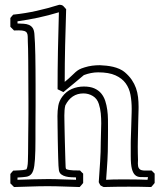

<svg xmlns="http://www.w3.org/2000/svg" viewBox="-20 -753 665 788"><path d="M614.7 -40.5V-2Q610.8 2.4 607.7 6.6Q604.5 10.7 600.6 14.6Q554.7 13.2 508.8 13.2Q457.5 13.2 405.3 14.6Q402.3 13.2 399.2 11.7Q396 10.3 393.1 8.3L391.6 6.8Q389.6 3.9 388.2 0.7Q386.7 -2.4 385.3 -5.4Q388.2 -48.3 390.9 -88.6Q393.6 -128.9 393.6 -171.4Q393.6 -188.5 394.5 -207.5Q395.5 -226.6 395.5 -247.1Q395.5 -267.6 393.6 -287.8Q391.6 -308.1 385.7 -326.2Q378.9 -348.1 361.1 -358.9Q343.3 -369.6 322.3 -369.6Q272.9 -369.6 248 -320.3Q245.6 -310.5 244.9 -300.3Q244.1 -290 244.1 -278.8Q244.1 -272.5 244.4 -256.1Q244.6 -239.7 245.1 -219Q245.6 -198.2 246.1 -175.3Q246.6 -152.3 247.3 -132.1Q248 -111.8 248.3 -96.7Q248.5 -81.5 249 -76.7Q249 -74.7 249.3 -68.6Q249.5 -62.5 251 -60.1L252.4 -58.6Q258.3 -56.2 265.9 -55.2Q273.4 -54.2 281.5 -53.7Q289.6 -53.2 296.6 -53.5Q303.7 -53.7 308.6 -53.2Q314.5 -46.4 321.3 -40.5V-2Q317.4 2.4 314.2 6.6Q311 10.7 307.1 14.6Q273.9 13.7 241.2 12.5Q208.5 11.2 175.3 11.2Q140.6 11.2 106.7 12.5Q72.8 13.7 37.6 14.6L22.5 -0.5V-39.1Q25.4 -43 28.3 -46.1Q31.2 -49.3 34.2 -52.7Q47.4 -53.7 61 -54Q74.7 -54.2 87.9 -57.6L88.4 -58.1Q90.8 -62 92 -67.9Q93.3 -73.7 93.8 -79.8Q94.2 -85.9 94.5 -91.8Q94.7 -97.7 94.7 -102.1Q95.2 -107.9 95.2 -123.5Q95.2 -139.2 95.5 -159.7Q95.7 -180.2 95.9 -203.4Q96.2 -226.6 96.4 -247.8Q96.7 -269 96.7 -286.1Q96.7 -303.2 96.7 -311.5Q96.7 -320.3 96.7 -341.1Q96.7 -361.8 96.4 -389.2Q96.2 -416.5 96.2 -446.5Q96.2 -476.6 95.9 -503.9Q95.7 -531.2 95.2 -552.2Q94.7 -573.2 94.2 -581.5Q93.8 -593.8 93.8 -602.5Q93.8 -611.3 90.8 -617.2Q87.9 -623 80.1 -625.7Q72.3 -628.4 56.6 -628.4Q51.3 -628.4 46.6 -628.2Q42 -627.9 37.6 -627.9L22.5 -643.1V-679.2Q25.4 -683.1 28.3 -686.3Q31.2 -689.5 34.2 -692.9Q84.5 -698.2 129.6 -708.3Q174.8 -718.3 223.1 -733.4Q234.9 -733.4 240 -728Q245.1 -722.7 251.5 -715.3Q249 -640.1 247.3 -566.2Q245.6 -492.2 245.6 -417Q264.2 -432.1 273.7 -441.7Q283.2 -451.2 290.5 -457.5Q297.9 -463.9 305.4 -468Q313 -472.2 327.6 -476.6Q342.8 -481.4 358.4 -483.4Q374 -485.4 389.6 -485.4Q402.8 -484.9 416.7 -483.4Q430.7 -481.9 444.1 -478.8Q457.5 -475.6 470 -470.2Q482.4 -464.8 492.7 -456.1Q509.8 -441.4 520.8 -425.3Q531.7 -409.2 538.1 -391.4Q544.4 -373.5 546.6 -354.2Q548.8 -335 548.8 -314Q548.8 -311.5 548.6 -301Q548.3 -290.5 547.9 -275.6Q547.4 -260.7 547.1 -242.7Q546.9 -224.6 546.4 -207.3Q545.9 -189.9 545.7 -174.8Q545.4 -159.7 545.4 -150.4Q545.4 -136.2 545.7 -122.8Q545.9 -109.4 546.4 -95.7Q546.4 -92.8 546.1 -89.1Q545.9 -85.4 545.9 -81.5Q545.9 -69.3 549.6 -63.2Q553.2 -57.1 560.1 -54.9Q566.9 -52.7 577.6 -53Q588.4 -53.2 602.1 -53.2ZM582 -25.9Q567.4 -25.9 555.2 -26.4Q543 -26.9 534.4 -34.7Q525.9 -42.5 521.2 -60.3Q516.6 -78.1 516.6 -112.8V-165.5Q516.6 -168.5 516.8 -178.7Q517.1 -189 517.6 -203.4Q518.1 -217.8 518.6 -234.1Q519 -250.5 519.5 -265.4Q520 -280.3 520.3 -291.5Q520.5 -302.7 520.5 -306.6Q520.5 -336.4 515.6 -363.5Q510.7 -390.6 495.8 -411.1Q481 -431.6 453.9 -443.8Q426.8 -456.1 382.8 -456.1Q367.7 -456.1 353 -453.1Q338.4 -450.2 324.2 -444.8Q303.2 -427.2 282.5 -409.9Q261.7 -392.6 240.2 -375Q234.4 -377.9 228.3 -380.9Q222.2 -383.8 216.3 -386.7Q216.3 -466.3 217.8 -544.7Q219.2 -623 221.7 -702.6Q178.7 -689.5 137.5 -680.7Q96.2 -671.9 51.8 -665.5V-656.7Q65.4 -656.2 77.4 -655.5Q89.4 -654.8 98.6 -650.9Q107.9 -647 113.8 -638.7Q119.6 -630.4 121.1 -614.7Q122.6 -598.1 123.5 -575.7Q124.5 -553.2 125 -526.4Q125.5 -499.5 125.7 -468.8Q126 -438 126 -404.8Q126 -403.3 126 -391.4Q126 -379.4 126 -360.6Q126 -341.8 126 -318.4Q126 -294.9 125.7 -270.5Q125.5 -246.1 125.5 -222.4Q125.5 -198.7 125.5 -179.9Q125.5 -161.1 125.2 -148.9Q125 -136.7 125 -134.8Q124 -94.7 120.8 -72.8Q117.7 -50.8 109.9 -40.3Q102.1 -29.8 88.1 -27.6Q74.2 -25.4 51.8 -24.4V-15.1Q86.9 -16.1 116.2 -17.1Q145.5 -18.1 177.2 -18.1Q206.1 -18.1 234.4 -16.8Q262.7 -15.6 292 -15.1V-24.9Q283.7 -25.4 272.5 -25.6Q261.2 -25.9 250.5 -28.6Q239.7 -31.2 231.7 -37.1Q223.6 -43 221.7 -54.7Q220.7 -59.6 220 -73.2Q219.2 -86.9 218.8 -105.2Q218.3 -123.5 217.8 -144.3Q217.3 -165 217 -183.3Q216.8 -201.7 216.6 -215.1Q216.3 -228.5 216.3 -232.9Q216.3 -244.1 216.1 -254.9Q215.8 -265.6 215.8 -276.9Q215.8 -298.8 219.2 -318.8Q222.7 -338.9 235.4 -356Q251.5 -377.9 274.7 -387.9Q297.9 -397.9 324.2 -397.9Q349.6 -397.9 366.9 -390.4Q384.3 -382.8 395.3 -369.6Q406.2 -356.4 411.9 -339.1Q417.5 -321.8 420.2 -302.2Q422.9 -282.7 423.1 -262.2Q423.3 -241.7 423.3 -222.2Q423.3 -202.6 423.1 -188.2Q422.9 -173.8 422.9 -172.9Q422.9 -148.9 422.4 -130.4Q421.9 -111.8 420.9 -94.2Q419.9 -76.7 418.5 -57.9Q417 -39.1 415.5 -15.1Q433.1 -16.1 445.3 -16.4Q457.5 -16.6 467.5 -16.6Q477.5 -16.6 487.3 -16.6Q497.1 -16.6 509.3 -16.6Q547.4 -16.6 585.4 -15.1L587.4 -25.9Z"/></svg>

Font: XB Kayhan Pook
Style: Regular
Weight: 700
Designer: Behnam
Foundry: Irmug
Version: Version 7.300 2009